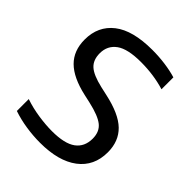

<svg xmlns="http://www.w3.org/2000/svg" viewBox="-212 -873 1004 1004"><g transform="rotate(45 290.5 -370.5)"><path d="M256 9.5Q204 9.5 151.8 1.5Q99.5 -6.5 52.5 -22.5V-110.5Q102.5 -93.5 156.8 -85.5Q211 -77.5 257 -77.5Q350 -77.5 392.8 -109Q435.5 -140.5 435.5 -200.5Q435.5 -251 403 -277.5Q370.5 -304 291 -322L244 -332.5Q139 -356 89 -405.8Q39 -455.5 39 -537.5Q39 -636.5 111.2 -693Q183.5 -749.5 328 -749.5Q377 -749.5 423 -743.2Q469 -737 507 -725.5V-637.5Q425 -662.5 331 -662.5Q233 -662.5 189.2 -630.8Q145.5 -599 145.5 -542.5Q145.5 -493.5 174.5 -466.8Q203.5 -440 277 -423L324 -412.5Q439.5 -387.5 490.8 -337.5Q542 -287.5 542 -206Q542 -104 466.8 -47.2Q391.5 9.5 256 9.5Z"/></g></svg>

Font: Encode Sans Semi Expanded Medium
Style: Regular
Weight: 500
Width: 6
Designer: Multiple Designers
Foundry: Impallari Type
Version: Version 3.000; ttfautohint (v1.8.3) -l 8 -r 50 -G 200 -x 14 